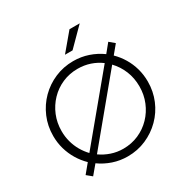

<svg xmlns="http://www.w3.org/2000/svg" viewBox="-183 -963 1095 1128"><g transform="rotate(-30 364.5 -398.5)"><path d="M364.6 10.4Q312.5 10.4 265.3 -5.6Q218.1 -21.5 178.5 -50L128.5 9.7L93.8 -18.8L143.1 -78.5Q112.5 -108.3 90.3 -145.1Q68.1 -181.9 55.9 -224.3Q43.8 -266.7 43.8 -312.5Q43.8 -379.9 68.8 -438.5Q93.8 -497.2 137.8 -541.3Q181.9 -585.4 240.3 -610.4Q298.6 -635.4 364.6 -635.4Q418.1 -635.4 466 -619.1Q513.9 -602.8 554.2 -573.6L600.7 -630.6L635.4 -601.4L588.2 -544.4Q618.1 -515.3 639.9 -478.8Q661.8 -442.4 673.6 -400.3Q685.4 -358.3 685.4 -312.5Q685.4 -245.8 660.8 -187.2Q636.1 -128.5 592 -84.4Q547.9 -40.3 489.6 -14.9Q431.2 10.4 364.6 10.4ZM177.8 -120.1 520.1 -532.6Q487.5 -556.9 448.3 -570.1Q409 -583.3 364.6 -583.3Q309 -583.3 261.1 -562.5Q213.2 -541.7 177.1 -504.2Q141 -466.7 120.8 -417.7Q100.7 -368.8 100.7 -312.5Q100.7 -275 110.1 -240.3Q119.4 -205.6 136.8 -175.3Q154.2 -145.1 177.8 -120.1ZM364.6 -41.7Q420.1 -41.7 468.4 -62.8Q516.7 -84 552.4 -121.2Q588.2 -158.3 608.3 -207.3Q628.5 -256.2 628.5 -312.5Q628.5 -368.8 608.7 -417.4Q588.9 -466 553.5 -502.8L212.5 -91Q244.4 -68.1 283.3 -54.9Q322.2 -41.7 364.6 -41.7ZM342.4 -691.7 440.3 -808.3H509.7L393.8 -691.7Z"/></g></svg>

Font: Afacad Flux Light
Style: Regular
Weight: 300
Designer: Kristian Moeller
Foundry: Dicotype
Version: Version 1.100